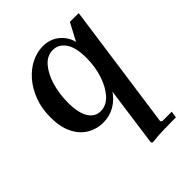

<svg xmlns="http://www.w3.org/2000/svg" viewBox="-207 -596 969 969"><g transform="rotate(-45 277.5 -111.0)"><path d="M39 -198Q39 -261 58.5 -312.5Q78 -364 110.5 -401.5Q143 -439 183.5 -459Q224 -479 266 -479Q300 -479 327 -466Q354 -453 373 -429.5Q392 -406 400 -376L449 -469H512L417 208L425 215H492L487 250Q445 250 400 251Q355 252 315 257L308 250L352 -68Q329 -33 292 -11.5Q255 10 210 10Q162 10 123 -13.5Q84 -37 61.5 -83Q39 -129 39 -198ZM154 -188Q154 -113 177.5 -76.5Q201 -40 240 -40Q282 -40 313 -74.5Q344 -109 362 -164Q380 -219 380 -281Q380 -357 354 -393.5Q328 -430 288 -430Q247 -430 217 -395.5Q187 -361 170.5 -306Q154 -251 154 -188Z"/></g></svg>

Font: Brygada 1918 SemiBold
Style: Italic
Weight: 600
Italic angle: -8°
Designer: Mateusz Machalski | Borys Kosmynka | Przemek Hoffer
Foundry: NIEPODLEGLA 2018
Version: Version 3.006